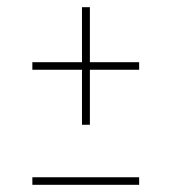

<svg xmlns="http://www.w3.org/2000/svg" viewBox="-20 -514 477 534"><path d="M70 0V-21H367V0ZM230 -494V-341H367V-320H230V-167H208V-320H70V-341H208V-494Z"/></svg>

Font: Fira Sans Condensed Thin
Style: Regular
Weight: 250
Width: 3
Designer: Carrois Corporate & Edenspiekermann AG
Foundry: Carrois Corporate GbR & Edenspiekermann AG
Version: Version 4.203